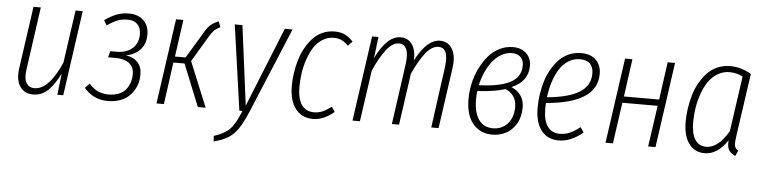

<svg xmlns="http://www.w3.org/2000/svg" viewBox="-45 -751 4661 1172"><g transform="rotate(5 2285.5 -165.5)"><path d="M164.1 11.2Q109.9 11.2 83 -29.3Q56.2 -69.8 65.9 -139.2L120.1 -522H165L110.8 -137.2Q102.5 -83.5 118.4 -55.7Q134.3 -27.8 168.9 -27.8Q257.3 -27.8 332 -199.2L377.9 -522H421.9L348.1 0H312L327.1 -131.8Q295.4 -65.4 256.6 -27.1Q217.8 11.2 164.1 11.2Z M704.6 -532.2Q760.7 -532.2 794.2 -500Q827.6 -467.8 827.6 -414.1Q827.6 -356.4 795.4 -321.3Q763.2 -286.1 707.5 -275.9Q752.9 -270.5 779.8 -242.7Q806.6 -214.8 806.6 -167Q806.6 -141.1 800.3 -116.5Q793.9 -91.8 779.3 -68.4Q764.6 -44.9 743.7 -27.3Q722.7 -9.8 691.2 0.7Q659.7 11.2 621.6 11.2Q532.2 11.2 475.6 -57.1L503.4 -85Q548.8 -28.8 622.6 -28.8Q659.7 -28.8 687.5 -40.8Q715.3 -52.7 730.5 -73.2Q745.6 -93.8 752.7 -116.7Q759.8 -139.6 759.8 -165Q759.8 -210 729.2 -232.4Q698.7 -254.9 646.5 -254.9H600.6L610.8 -293H648.4Q710.4 -293 746.1 -325Q781.7 -356.9 781.7 -412.1Q781.7 -450.2 760.7 -472.2Q739.7 -494.1 700.7 -494.1Q665 -494.1 637.9 -483.4Q610.8 -472.7 574.7 -448.2L556.6 -478Q594.2 -505.4 629.2 -518.8Q664.1 -532.2 704.6 -532.2Z M1254.4 -532.2 1267.6 -497.1Q1240.2 -484.4 1226.8 -469.7Q1213.4 -455.1 1193.8 -420.9L1107.4 -275.9L1220.7 0H1172.9L1068.8 -257.8H1000.5L964.8 0H919.4L993.7 -522H1038.6L1006.8 -294.9H1071.8L1165.5 -450.2Q1184.1 -483.9 1202.6 -501.5Q1221.2 -519 1254.4 -532.2Z M1707.5 -522 1488.3 3.9Q1459.5 72.3 1433.3 109.4Q1407.2 146.5 1374.5 166.5Q1341.8 186.5 1287.1 201.2L1285.2 167Q1350.6 146 1382.3 113.3Q1414.1 80.6 1446.3 0H1427.2L1353.5 -522H1400.4L1463.4 -34.2L1660.2 -522Z M1964.8 -532.2Q2000.5 -532.2 2027.1 -519.8Q2053.7 -507.3 2079.1 -480L2052.2 -453.1Q2032.2 -473.1 2012 -483.2Q1991.7 -493.2 1963.9 -493.2Q1925.3 -493.2 1893.6 -472.9Q1861.8 -452.6 1841.1 -419.9Q1820.3 -387.2 1806.2 -345Q1792 -302.7 1785.9 -260.5Q1779.8 -218.3 1779.8 -176.8Q1779.8 -103 1806.2 -66.4Q1832.5 -29.8 1880.9 -29.8Q1910.2 -29.8 1934.8 -40.8Q1959.5 -51.8 1987.8 -73.2L2007.8 -43Q1944.3 11.2 1878.9 11.2Q1811 11.2 1772 -38.6Q1732.9 -88.4 1732.9 -178.2Q1732.9 -217.3 1738.8 -257.3Q1744.6 -297.4 1756.3 -337.4Q1768.1 -377.4 1787.4 -412.4Q1806.6 -447.3 1831.3 -474.1Q1856 -501 1890.4 -516.6Q1924.8 -532.2 1964.8 -532.2Z M2610.8 -532.2Q2661.6 -532.2 2686.5 -489Q2711.4 -445.8 2700.7 -372.1L2647.9 0H2603L2653.8 -370.1Q2671.4 -494.1 2604 -494.1Q2564.5 -494.1 2527.1 -447.5Q2489.7 -400.9 2450.7 -316.9L2405.8 0H2361.8L2413.6 -370.1Q2422.4 -432.1 2408.7 -463.1Q2395 -494.1 2362.8 -494.1Q2342.3 -494.1 2322 -480.7Q2301.8 -467.3 2282.7 -441.9Q2263.7 -416.5 2246.3 -385.5Q2229 -354.5 2210.9 -314L2166 0H2120.6L2194.8 -522H2233.9L2217.8 -391.1Q2286.6 -532.2 2369.6 -532.2Q2414.6 -532.2 2439.7 -496.8Q2464.8 -461.4 2461.9 -398.9Q2530.8 -532.2 2610.8 -532.2Z M3057.6 -532.2Q3108.9 -532.2 3139.6 -503.2Q3170.4 -474.1 3170.4 -425.8Q3170.4 -331.5 3069.3 -288.1Q3106 -272.9 3127.2 -243.2Q3148.4 -213.4 3148.4 -169.9Q3148.4 -111.8 3123.5 -69.8Q3098.6 -27.8 3060.5 -8.3Q3022.5 11.2 2977.5 11.2Q2902.8 11.2 2858.6 -42Q2814.5 -95.2 2814.5 -193.8Q2814.5 -239.7 2824.7 -287.4Q2835 -335 2856 -378.7Q2877 -422.4 2905.5 -456.8Q2934.1 -491.2 2973.6 -511.7Q3013.2 -532.2 3057.6 -532.2ZM3054.7 -495.1Q3021.5 -495.1 2990.7 -477.8Q2960 -460.4 2936.5 -430.7Q2913.1 -400.9 2896 -362.8Q2878.9 -324.7 2869.6 -282.2Q2998 -286.6 3062.3 -320.8Q3126.5 -355 3126.5 -424.8Q3126.5 -458 3107.7 -476.6Q3088.9 -495.1 3054.7 -495.1ZM3034.7 -272.9Q2969.2 -252 2863.8 -246.1Q2860.4 -223.1 2860.4 -195.8Q2860.4 -115.2 2890.6 -71.5Q2920.9 -27.8 2978.5 -27.8Q3032.7 -27.8 3067.6 -66.2Q3102.5 -104.5 3102.5 -169.9Q3102.5 -242.7 3034.7 -272.9Z M3599.1 -415Q3599.1 -235.4 3287.6 -210Q3286.1 -193.4 3286.1 -178.2Q3286.1 -102.1 3312.7 -65.9Q3339.4 -29.8 3387.2 -29.8Q3420.4 -29.8 3449.2 -42.5Q3478 -55.2 3511.2 -81.1L3532.2 -50.8Q3459.5 11.2 3384.3 11.2Q3315.9 11.2 3277.6 -37.8Q3239.3 -86.9 3239.3 -176.8Q3239.3 -218.8 3245.6 -260.7Q3252 -302.7 3264.4 -342.8Q3276.9 -382.8 3297.1 -417Q3317.4 -451.2 3342.8 -477.1Q3368.2 -502.9 3402.3 -517.6Q3436.5 -532.2 3475.6 -532.2Q3534.7 -532.2 3566.9 -500Q3599.1 -467.8 3599.1 -415ZM3471.2 -494.1Q3432.1 -494.1 3399.7 -473.1Q3367.2 -452.1 3345.5 -416.3Q3323.7 -380.4 3310.1 -337.2Q3296.4 -293.9 3290.5 -245.1Q3422.9 -257.3 3488.5 -298.1Q3554.2 -338.9 3554.2 -414.1Q3554.2 -451.7 3533.7 -472.9Q3513.2 -494.1 3471.2 -494.1Z M3932.1 0 3968.3 -252H3752L3716.3 0H3670.9L3745.1 -522H3790L3758.3 -291H3974.1L4005.9 -522H4051.3L3977.1 0Z M4389.2 -532.2Q4456.5 -532.2 4518.1 -495.1L4462.9 -111.8Q4456.5 -72.8 4459.5 -53Q4462.4 -33.2 4481.9 -22L4467.3 11.2Q4439.5 0.5 4427 -20.3Q4414.6 -41 4418 -80.1Q4357.9 11.2 4278.8 11.2Q4216.8 11.2 4181.9 -36.9Q4147 -85 4147 -169.9Q4147 -210.9 4153.1 -252.2Q4159.2 -293.5 4171.1 -334.5Q4183.1 -375.5 4203.1 -410.9Q4223.1 -446.3 4249 -473.6Q4274.9 -501 4311 -516.6Q4347.2 -532.2 4389.2 -532.2ZM4388.2 -495.1Q4348.1 -495.1 4314.7 -474.9Q4281.2 -454.6 4259 -421.9Q4236.8 -389.2 4221.7 -346.2Q4206.5 -303.2 4199.7 -258.8Q4192.9 -214.4 4192.9 -169.9Q4192.9 -101.1 4216.6 -64.9Q4240.2 -28.8 4285.2 -28.8Q4357.9 -28.8 4420.9 -136.2L4469.2 -475.1Q4431.6 -495.1 4388.2 -495.1Z"/></g></svg>

Font: Fira Sans Compressed ExtraLight
Style: Italic
Weight: 250
Width: 3
Italic angle: -8°
Designer: Carrois Corporate & Edenspiekermann AG
Foundry: Carrois Corporate GbR & Edenspiekermann AG
Version: Version 4.203;PS 004.203;hotconv 1.0.88;makeotf.lib2.5.64775